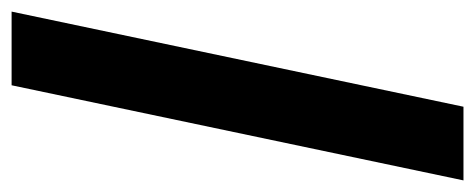

<svg xmlns="http://www.w3.org/2000/svg" viewBox="-267 -474 819 331"><g transform="rotate(-90 142.5 -308.5)"><path d="M-3 81 161 -698H288L124 81Z"/></g></svg>

Font: Bricolage Grotesque 12pt Condensed Bricolage Grotesque 10pt Condensed Regular
Style: Bold
Weight: 700
Width: 3
Designer: Mathieu Triay
Foundry: Atelier Triay
Version: Version 1.001; ttfautohint (v1.8.4.7-5d5b);gftools[0.9.33.de